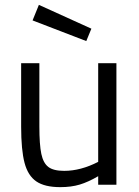

<svg xmlns="http://www.w3.org/2000/svg" viewBox="-20 -760 571 790"><path d="M67 0ZM67 -239V-500H142V-240Q142 -165 150 -127Q158 -89 179 -73Q200 -57 244 -57Q312 -57 384 -94V-500H459V0H384V-35Q343 -11 308 -0.5Q273 10 228 10Q164 10 129.5 -13.5Q95 -37 81 -90Q67 -143 67 -239ZM114 -676 140 -740 356 -642 335 -591Z"/></svg>

Font: Cairo
Style: Regular
Weight: 400
Designer: Mohamed Gaber, the designers of Titillium
Foundry: Kief Type Foundry
Version: Version 2.009; ttfautohint (v1.5.33-1714) -l 8 -r 50 -G 200 